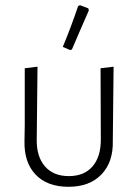

<svg xmlns="http://www.w3.org/2000/svg" viewBox="-20 -713 529 737"><path d="M280 -690 287 -693 319 -681 321 -673Q308 -643 285 -590.5Q262 -538 256 -523L249 -521L221 -533Q252 -607 280 -690ZM243 4Q161 4 116.5 -43Q72 -90 74 -172L75 -233V-451L124 -457L121 -177Q120 -112 152.5 -74.5Q185 -37 244 -37Q303 -37 335 -74Q367 -111 367 -177L366 -451L416 -457L413 -172Q415 -91 369.5 -43.5Q324 4 243 4Z"/></svg>

Font: Alegreya Sans SC Light
Style: Regular
Weight: 300
Designer: Juan Pablo del Peral
Foundry: Huerta Tipografica
Version: Version 2.007